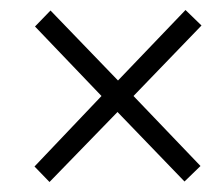

<svg xmlns="http://www.w3.org/2000/svg" viewBox="-20 -546 433 384"><path d="M216 -385 81 -525 50 -493 183 -354 49 -213 79 -182 215 -322 349 -183 381 -214 247 -354 383 -495 351 -526Z"/></svg>

Font: Noto Sans Display Condensed Light
Style: Italic
Weight: 300
Width: 3
Designer: Monotype Design team
Foundry: Monotype Imaging Inc.
Version: 1.000